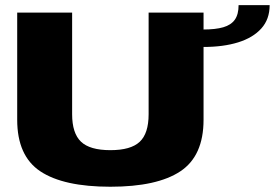

<svg xmlns="http://www.w3.org/2000/svg" viewBox="-20 -724 1070 748"><path d="M410 3.5Q592 3.5 682.5 -56.5Q773 -116.5 773 -257.5V-675H559V-279Q559 -204 524.2 -171.5Q489.5 -139 410 -139Q330 -139 295.5 -172Q261 -205 261 -279V-675H47V-257.5Q47 -116.5 137.2 -56.5Q227.5 3.5 410 3.5ZM771.5 -609V-541Q850 -541 907.8 -559Q965.5 -577 998 -613Q1030.5 -649 1030.5 -704H909.5Q909.5 -668 894.8 -647.2Q880 -626.5 849.8 -617.8Q819.5 -609 771.5 -609Z"/></svg>

Font: Anybody SemiExpanded ExtraBold
Style: Regular
Weight: 800
Width: 6
Version: Version 1.113;gftools[0.9.25]